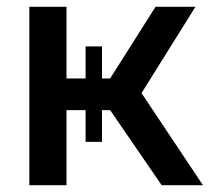

<svg xmlns="http://www.w3.org/2000/svg" viewBox="-20 -543 634 563"><path d="M395 -270 553 -523H436L303 -313H279V-407H231V-313H175V-523H66V0H175V-220H231V-127H279V-220H303L454 0H575Z"/></svg>

Font: FIGSv2-sans-serif SemiBold
Style: Regular
Weight: 600
Designer: Matt McInerney, Pablo Impallari, Rodrigo Fuenzalida,Mirko Velimirovic
Foundry: Matt McInerney, Pablo Impallari, Rodrigo Fuenzalida
Version: Version 4.021;hotconv 1.0.109;makeotfexe 2.5.65596